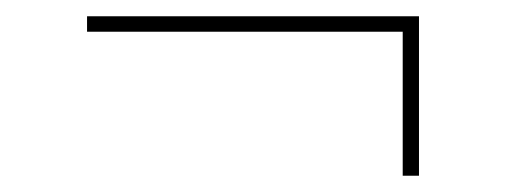

<svg xmlns="http://www.w3.org/2000/svg" viewBox="-20 -370 622 236"><path d="M475 -154V-331H87V-350H495V-154Z"/></svg>

Font: Literata 72pt
Style: Regular
Weight: 400
Designer: Latin by Veronika Burian and Jose Scaglione. Greek by Irene Vlachou. Cyrillic by Vera Evstafieva.
Foundry: TypeTogether
Version: Version 3.002